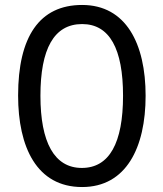

<svg xmlns="http://www.w3.org/2000/svg" viewBox="-20 -744 659 774"><path d="M567 -358C567 -568 488 -724 311 -724C139 -724 53 -596 53 -359C53 -151 128 10 311 10C488 10 567 -148 567 -358ZM143 -358C143 -546 197 -647 311 -647C422 -647 476 -547 476 -358C476 -168 421 -67 310 -67C199 -67 143 -170 143 -358Z"/></svg>

Font: Noto Sans Myanmar UI Condensed
Style: Regular
Weight: 400
Width: 3
Designer: Monotype Design Team
Foundry: Monotype Imaging Inc.
Version: Version 2.103